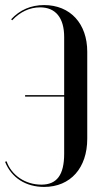

<svg xmlns="http://www.w3.org/2000/svg" viewBox="-23 -728 408 757"><path d="M321 -181V-524C321 -635 254 -708 151 -708C99 -708 55 -689 21 -652L25 -648C56 -681 94 -699 135 -699C196 -699 230 -658 230 -582V-353H76V-347H230V-122C230 -38 201 0 140 0C77 0 22 -37 3 -92L-3 -90C22 -27 79 9 151 9C255 9 321 -66 321 -181Z"/></svg>

Font: Moniqa SemBd Display
Style: Regular
Weight: 600
Designer: Rajesh Rajput
Foundry: Rajesh Rajput
Version: Version 1.000